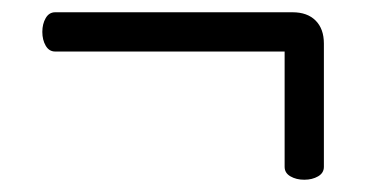

<svg xmlns="http://www.w3.org/2000/svg" viewBox="-20 -378 630 313"><path d="M49 -326Q49 -339 54.5 -348.5Q60 -358 70 -358H457Q481 -358 494.5 -344.5Q508 -331 508 -307V-106Q508 -96 498.5 -90.5Q489 -85 476 -85Q463 -85 453.5 -90.5Q444 -96 444 -106V-294H70Q60 -294 54.5 -303.5Q49 -313 49 -326Z"/></svg>

Font: Iansui
Style: Regular
Weight: 400
Designer: But Ko / Fontworks Inc.
Foundry: zi-hi.com / Fontworks Inc.
Version: Version 1.002